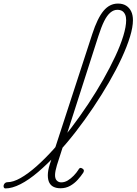

<svg xmlns="http://www.w3.org/2000/svg" viewBox="-177 -1039 765 1076"><path d="M-147 17Q-153 17 -155.5 11.5Q-158 6 -156.5 -0.5Q-155 -7 -149.5 -12.5Q-144 -18 -135 -18Q-103 -18 -61.5 -41.5Q-20 -65 27.5 -107Q75 -149 124.5 -204Q174 -259 223 -323.5Q272 -388 317.5 -456.5Q363 -525 401.5 -593Q440 -661 469 -723Q498 -785 514 -837.5Q530 -890 530 -926Q530 -935 535.5 -940Q541 -945 549 -945Q557 -945 562.5 -940Q568 -935 568 -926Q568 -887 551.5 -833Q535 -779 505 -714Q475 -649 434.5 -579Q394 -509 346.5 -438Q299 -367 247 -300Q195 -233 141.5 -176Q88 -119 36.5 -75Q-15 -31 -62 -7Q-109 17 -147 17ZM162 16Q140 16 124 8.5Q108 1 99.5 -15Q91 -31 91 -57Q91 -83 102 -118L340 -848Q369 -937 403 -978Q437 -1019 484 -1019Q511 -1019 529.5 -1007.5Q548 -996 558 -975.5Q568 -955 568 -926Q568 -917 562.5 -912Q557 -907 549 -907Q541 -907 535.5 -912Q530 -917 530 -926Q530 -945 524 -958Q518 -971 507.5 -977.5Q497 -984 480 -984Q460 -984 441.5 -968.5Q423 -953 407 -921Q391 -889 374 -836L142 -113Q132 -80 131.5 -59Q131 -38 141 -27.5Q151 -17 166 -17Q185 -17 202.5 -27.5Q220 -38 236 -54.5Q252 -71 262 -87Q265 -94 270.5 -97Q276 -100 284 -95Q292 -90 293 -85Q294 -80 290 -72Q277 -52 258.5 -31.5Q240 -11 216 2.5Q192 16 162 16Z"/></svg>

Font: Playwrite BE VLG Thin
Style: Regular
Weight: 250
Designer: Veronika Burian, José Scaglione
Foundry: TypeTogether
Version: Version 1.002